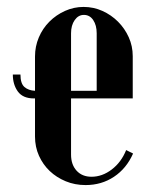

<svg xmlns="http://www.w3.org/2000/svg" viewBox="-20 -525 424 554"><path d="M81 -362Q81 -391 92 -417Q103 -443 122.5 -462.5Q142 -482 167.5 -493.5Q193 -505 221 -505Q250 -505 275.5 -493.5Q301 -482 320.5 -462.5Q340 -443 351.5 -417.5Q363 -392 363 -363V-241H185V-79Q185 -50 201 -32.5Q217 -15 244 -15Q275 -15 302.5 -36Q330 -57 344 -92L364 -82Q345 -39 309 -15Q273 9 227 9Q196 9 169.5 -2Q143 -13 123.5 -31.5Q104 -50 92.5 -75.5Q81 -101 81 -131V-241H78Q46 -241 31.5 -261Q17 -281 17 -310H39Q39 -284 50.5 -274Q62 -264 81 -263ZM259 -263V-429Q259 -452 249 -467Q239 -482 222 -482Q206 -482 195.5 -467Q185 -452 185 -429V-263Z"/></svg>

Font: Moniqa Extra Bold Narrow Heading
Style: Regular
Weight: 800
Width: 4
Designer: Rajesh Rajput
Foundry: Rajesh Rajput
Version: Version 1.000;December 15, 2022;FontCreator 14.0.0.2794 32-b